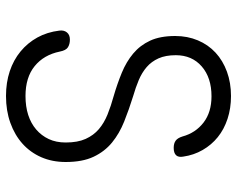

<svg xmlns="http://www.w3.org/2000/svg" viewBox="-95 -685 790 640"><g transform="rotate(90 300.0 -365.0)"><path d="M435 -578Q423 -622 388.5 -648.5Q354 -675 301 -675Q239 -675 201.5 -642.5Q164 -610 164 -556Q164 -522 174.5 -498.5Q185 -475 203.5 -459Q222 -443 247 -432.5Q272 -422 300 -414Q345 -400 385 -384Q425 -368 455 -343.5Q485 -319 502.5 -282Q520 -245 520 -189Q520 -144 504 -107.5Q488 -71 459 -45Q430 -19 389.5 -4.5Q349 10 300 10Q255 10 217.5 -2.5Q180 -15 151.5 -38.5Q123 -62 105 -94.5Q87 -127 82 -168Q80 -183 88 -193Q96 -203 112 -203Q127 -203 137.5 -196.5Q148 -190 152 -169Q163 -116 200.5 -85.5Q238 -55 300 -55Q335 -55 363 -64Q391 -73 411.5 -90.5Q432 -108 443.5 -132.5Q455 -157 455 -189Q455 -229 443 -255.5Q431 -282 410.5 -299.5Q390 -317 361.5 -328.5Q333 -340 300 -349Q259 -361 222.5 -376Q186 -391 158.5 -414Q131 -437 115.5 -470.5Q100 -504 100 -554Q100 -595 114.5 -629.5Q129 -664 155.5 -688.5Q182 -713 219 -726.5Q256 -740 300 -740Q341 -740 376 -728.5Q411 -717 437 -696Q463 -675 480 -645.5Q497 -616 502 -581Q505 -565 497.5 -557Q490 -549 473 -549Q458 -549 449 -555.5Q440 -562 435 -578Z"/></g></svg>

Font: Maple Mono ExtraLight
Style: Regular
Weight: 275
Monospace: yes
Designer: subframe7536
Version: Version 7.000